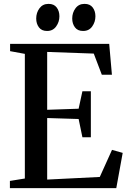

<svg xmlns="http://www.w3.org/2000/svg" viewBox="-20 -969 664 989"><path d="M108 -49.5V-691.5L32 -705.5V-743H542.5L556.5 -584H504.5L463 -693L223 -701.5V-403.5L385 -409L404.5 -499H448V-262H404.5L385 -356L223 -361V-44L494 -57.5L557 -197L612 -181.5L579 0H31V-37ZM222 -809.5Q194.5 -809.5 180.5 -828.2Q166.5 -847 166.5 -873.5Q166.5 -903.5 183.2 -926.2Q200 -949 229.5 -949H230.5Q258 -949 272 -930.5Q286 -912 286 -885Q286 -856 269.2 -832.8Q252.5 -809.5 223 -809.5ZM407.5 -809.5Q380 -809.5 366 -828.2Q352 -847 352 -873.5Q352 -903.5 368.8 -926.2Q385.5 -949 415 -949H416Q443.5 -949 457.5 -930.5Q471.5 -912 471.5 -885Q471.5 -856 455 -832.8Q438.5 -809.5 408.5 -809.5Z"/></svg>

Font: Merriweather 72pt Medium
Style: Regular
Weight: 500
Version: Version 2.100